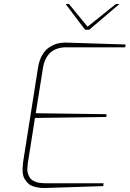

<svg xmlns="http://www.w3.org/2000/svg" viewBox="-20 -947 655 970"><path d="M430.7 -796.9H409.7L311.5 -926.8H328.6L422.4 -812L565.4 -926.8H583.5ZM205.6 2.9Q173.3 2.9 148.9 -5.4Q133.3 -10.3 123 -19.5Q112.8 -28.8 104 -43.5Q94.2 -60.5 94.2 -88.4Q94.2 -106 96.7 -127.9L172.4 -606.9Q178.2 -642.1 192.9 -668Q207 -693.4 227.5 -707Q248 -720.7 270.5 -727.1Q290 -731.9 311 -731.9L614.7 -722.2L612.3 -708H315.4Q213.9 -708 196.8 -602.1L160.6 -375L518.6 -370.1L516.6 -356L156.7 -351.1L120.6 -123Q118.2 -101.6 118.2 -87.4Q118.2 -70.8 129.9 -50.8Q133.8 -43 142.1 -37.6Q158.7 -26.9 176.3 -23.9Q194.3 -21 216.3 -21H503.4L501.5 -6.8Z"/></svg>

Font: Squarion Thin
Style: Italic
Weight: 100
Designer: Natanael Gama
Version: Version 1.00;September 12, 2019;FontCreator 11.5.0.2425 64-b